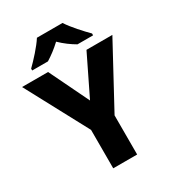

<svg xmlns="http://www.w3.org/2000/svg" viewBox="-217 -1056 1076 1182"><g transform="rotate(-30 321.0 -465.5)"><path d="M413 -931H231C202 -885 143 -821 105 -784V-771H217C252 -793 286 -818 321 -851C355 -818 392 -791 427 -771H538V-784C503 -819 442 -885 413 -931ZM321 -433 185 -714H0L236 -273V0H406V-278L642 -714H458Z"/></g></svg>

Font: Noto Sans Bengali UI ExtraBold
Style: Regular
Weight: 800
Designer: Jelle Bosma - Monotype Design Team
Foundry: Monotype Imaging Inc.
Version: Version 2.003